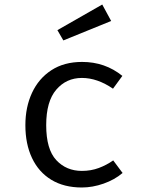

<svg xmlns="http://www.w3.org/2000/svg" viewBox="-20 -829 655 861"><path d="M347.2 -62.6Q387.7 -62.6 422.8 -75.6Q457.9 -88.7 487.7 -109.7L529.7 -53.3Q494.4 -23.1 444.6 -5.6Q394.9 11.8 347.2 11.8Q266.7 11.8 210 -22.8Q153.3 -57.4 123.6 -120.3Q93.8 -183.1 93.8 -267.7Q93.8 -348.7 123.6 -412.8Q153.3 -476.9 210.3 -514.1Q267.2 -551.3 348.2 -551.3Q451.3 -551.3 528.7 -488.7L486.7 -431.3Q416.4 -479.5 347.2 -479.5Q277.4 -479.5 232.3 -426.9Q187.2 -374.4 187.2 -267.7Q187.2 -159.5 232.3 -111Q277.4 -62.6 347.2 -62.6ZM438.5 -808.7 478.5 -734.9 264.1 -647.7 237.4 -693.8Z"/></svg>

Font: FiraCode Nerd Font Mono
Style: Regular
Weight: 400
Monospace: yes
Designer: Carrois Corporate, Edenspiekermann AG, Nikita Prokopov
Foundry: Carrois Corporate, Edenspiekermann AG, Nikita Prokopov
Version: Version 6.002;Nerd Fonts 3.4.0